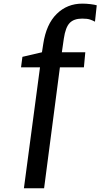

<svg xmlns="http://www.w3.org/2000/svg" viewBox="-20 -838 557 1032"><path d="M108.5 174 195 -476H93L100.5 -532.5L205.5 -557L212.5 -602Q228.5 -708 284.8 -763.2Q341 -818.5 422.5 -818.5Q443.5 -818.5 466 -815.8Q488.5 -813 500 -809.5L490.5 -721.5Q478.5 -728 464 -733Q449.5 -738 421.5 -738Q377.5 -738 354.8 -714.8Q332 -691.5 323 -630L312.5 -557H438.5L431 -476H302L217 174Z"/></svg>

Font: Merriweather Sans Italic
Style: Regular
Weight: 400
Italic angle: -7.5°
Designer: Eben Sorkin
Foundry: Eben Sorkin
Version: Version 1.008; ttfautohint (v1.7.19-72a1) -l 8 -r 50 -G 200 